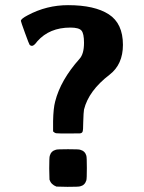

<svg xmlns="http://www.w3.org/2000/svg" viewBox="-20 -725 559 745"><path d="M306 -559Q306 -595 296 -606.5Q286 -618 253 -618Q172 -618 125 -565Q112 -547 104 -547Q99 -547 95 -551Q93 -553 77 -597Q61 -641 61 -644Q61 -652 88 -666Q161 -705 244 -705Q347 -705 402 -669.5Q457 -634 457 -551Q457 -475 405 -435Q324 -373 306 -300Q304 -289 303 -252Q303 -218 300 -213Q297 -208 290 -207.5Q283 -207 244 -207Q204 -207 198 -208Q192 -209 186 -215V-255Q187 -305 194 -331Q215 -414 288 -496Q306 -515 306 -559ZM197 -144Q201 -146 244 -146Q287 -146 291 -144Q310 -139 315 -121Q317 -115 317 -73Q317 -31 315 -25Q309 -6 291 -2Q286 0 242 0L199 -1Q178 -9 172 -28L171 -71Q171 -114 173 -120Q178 -139 197 -144Z"/></svg>

Font: MathJax_SansSerif
Style: Bold
Weight: 700
Version: Version 1.1